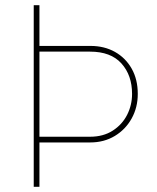

<svg xmlns="http://www.w3.org/2000/svg" viewBox="-20 -720 606 740"><path d="M110 0V-700H132V-543H329Q382 -543 423 -520Q464 -497 487.5 -455.5Q511 -414 511 -358Q511 -306 487.5 -263.5Q464 -221 422.5 -196Q381 -171 328 -171H132V0ZM132 -193H327Q378 -193 414.5 -216.5Q451 -240 470 -277.5Q489 -315 489 -358Q489 -430 448 -475.5Q407 -521 327 -521H132Z"/></svg>

Font: Lexend Thin
Style: Regular
Weight: 100
Designer: Bonnie Shaver-Troup, Thomas Jockin
Foundry: Lexend
Version: Version 1.007; ttfautohint (v1.8.3)